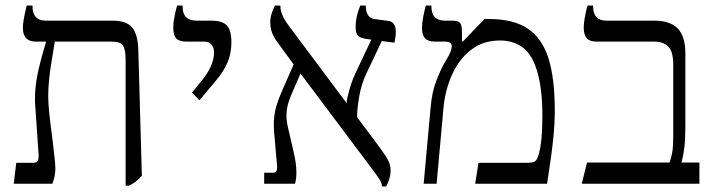

<svg xmlns="http://www.w3.org/2000/svg" viewBox="-20 -667 2609 697"><path d="M495 -29Q482 -15 472.5 -7.5Q463 0 448 7H436V-450Q436 -486 427 -501Q418 -516 384 -516H179Q178 -508 166.5 -439.5Q155 -371 155 -317Q155 -275 169 -173Q181 -79 181 -55Q181 -28 170 0H30L39 -76H100Q113 -76 117 -82.5Q121 -89 120 -108L108 -282Q107 -291 107 -308Q107 -352 116.5 -398.5Q126 -445 147 -514V-516H110Q63 -516 63 -566Q63 -591 77 -647H98V-644Q98 -592 147 -592H389Q439 -592 459.5 -567.5Q480 -543 482 -488Z M677 -331 713 -375Q757 -429 757 -477Q757 -493 748.5 -504.5Q740 -516 720 -516H656Q631 -516 620 -527.5Q609 -539 609 -567Q609 -584 613.5 -607Q618 -630 623 -647H643V-642Q643 -592 694 -592H748Q787 -592 803.5 -574.5Q820 -557 820 -513Q820 -474 806 -440.5Q792 -407 762 -372L704 -303Z M1309 -398Q1293 -364 1285 -322Q1277 -280 1276 -242L1356 -135Q1381 -101 1389.5 -84Q1398 -67 1398 -48Q1398 -20 1382 10H1367Q1366 -2 1359.5 -13Q1353 -24 1332 -52L1071 -400L1050 -352Q1033 -314 1026.5 -292.5Q1020 -271 1020 -248Q1020 -226 1025 -206L1046 -115Q1056 -73 1056 -41Q1056 -18 1051 0H939V-40H969Q979 -40 982.5 -44.5Q986 -49 986 -59Q986 -68 985 -74L975 -189Q974 -198 974 -215Q974 -249 982.5 -279Q991 -309 1010 -351L1046 -433L992 -507Q974 -530 967.5 -548.5Q961 -567 961 -588Q961 -613 978 -647H998V-643Q998 -614 1028 -574L1238 -293Q1240 -313 1250 -347Q1260 -381 1276 -413L1328 -523L1308 -526Q1287 -529 1279 -538Q1271 -547 1271 -571Q1271 -606 1288 -647H1308V-643Q1308 -624 1316.5 -611.5Q1325 -599 1340 -598L1389 -591Q1417 -588 1417 -551Q1417 -537 1412 -512L1366 -518Z M1543 -274Q1548 -334 1564.5 -375.5Q1581 -417 1593.5 -438.5Q1606 -460 1609 -465Q1620 -486 1620 -499Q1620 -508 1613.5 -512Q1607 -516 1592 -516H1558Q1534 -516 1523 -528Q1512 -540 1512 -566Q1512 -583 1516.5 -606.5Q1521 -630 1526 -647H1546V-644Q1546 -592 1595 -592H1621Q1643 -592 1650 -584Q1657 -576 1657 -551V-517L1660 -516L1739 -598H1755Q1844 -598 1896 -563Q1948 -528 1971 -455.5Q1994 -383 1994 -264Q1994 -221 1988.5 -164.5Q1983 -108 1966 0H1705L1717 -76H1891Q1915 -76 1923 -82Q1931 -88 1936 -109Q1949 -152 1949 -247Q1949 -381 1913.5 -450.5Q1878 -520 1794 -520Q1734 -520 1690 -486Q1646 -452 1621 -396Q1596 -340 1590 -276L1565 0H1518Z M2111 -77H2411Q2419 -103 2421.5 -120.5Q2424 -138 2424 -177V-432Q2424 -479 2406.5 -497.5Q2389 -516 2353 -516H2145Q2121 -516 2110 -528.5Q2099 -541 2099 -567Q2099 -582 2103.5 -606.5Q2108 -631 2113 -647H2133V-644Q2133 -592 2182 -592H2354Q2413 -592 2440.5 -563.5Q2468 -535 2468 -473V-210Q2468 -162 2464.5 -132.5Q2461 -103 2454 -77H2519V0H2092Z"/></svg>

Font: Noto Serif Hebrew Light
Style: Regular
Weight: 300
Designer: Monotype Design Team
Foundry: Monotype Imaging Inc.
Version: Version 1.000